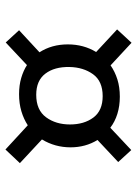

<svg xmlns="http://www.w3.org/2000/svg" viewBox="81 -654 503 705"><g transform="rotate(-90 332.5 -301.5)"><path d="M577 -123 528 -70 445 -147Q422 -131 393.5 -122Q365 -113 330 -113Q296 -113 267 -122Q238 -131 216 -148L134 -71L90 -119L171 -195Q144 -239 144 -294Q144 -351 173 -399L86 -480L136 -533L225 -451Q248 -466 276.5 -474.5Q305 -483 339 -483Q372 -483 399 -475Q426 -467 446 -454L529 -532L574 -483L493 -408Q522 -363 522 -304Q522 -246 494 -200ZM332 -176Q387 -176 412.5 -211.5Q438 -247 439 -298Q440 -353 414.5 -386.5Q389 -420 337 -420Q281 -420 254.5 -384Q228 -348 228 -296Q228 -244 253.5 -210Q279 -176 332 -176Z"/></g></svg>

Font: Bitter Medium
Style: Regular
Weight: 500
Designer: Sol Matas, and Bitter project Authors
Foundry: Sol Matas
Version: Version 2.001